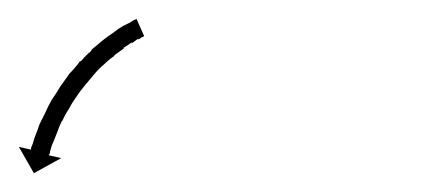

<svg xmlns="http://www.w3.org/2000/svg" viewBox="-24 -284 460 204"><path d="M128 -245Q128 -245 128 -245Q128 -245 128 -245Q128 -245 128 -245Q128 -245 128 -245Q126 -244 123 -242Q123 -242 123 -242Q123 -242 123 -242Q123 -243 123 -243Q123 -243 123 -243Q120 -241 116 -238Q116 -238 116 -238Q116 -238 116 -239Q116 -239 116 -239Q116 -239 116 -239Q112 -236 107 -233Q107 -233 107 -233Q107 -233 107 -233Q107 -233 107.5 -233Q108 -233 108 -233Q103 -229 97 -225Q97 -225 97 -225Q97 -225 97 -225Q97 -225 97.5 -225Q98 -225 98 -225Q92 -221 87 -216Q87 -216 87 -216Q87 -216 87 -216Q87 -216 87 -216Q87 -216 87 -216Q81 -211 76 -205Q76 -205 76 -205Q76 -205 76 -205Q76 -205 76 -205Q76 -205 76 -205Q71 -199 66 -193Q66 -193 66 -193Q66 -193 66 -193Q66 -193 66 -193Q66 -193 66 -193Q61 -187 57 -181Q57 -181 57 -181Q57 -181 57 -181Q57 -181 57 -181Q57 -181 57 -181Q52 -174 49 -168Q49 -168 49 -168Q49 -168 49 -168Q49 -168 49 -168Q49 -168 49 -168Q45 -162 42 -155Q42 -155 42 -155Q42 -155 42 -155Q42 -155 42 -155.5Q42 -156 42 -156Q39 -150 37 -144Q37 -144 37 -144Q37 -144 37 -144Q37 -144 37 -144Q37 -144 37 -144Q35 -139 33 -134Q33 -134 33 -134Q33 -134 33 -134Q33 -134 33 -134Q33 -134 33 -134Q31 -130 30 -126Q30 -126 30 -126Q30 -126 30 -126Q30 -126 30 -126Q30 -126 30 -126Q29 -123 29 -121Q29 -121 29 -121Q29 -121 29 -121Q29 -121 29 -121Q29 -121 29 -121Q28 -120 28 -119L41 -116L12 -100L-4 -128L9 -125Q9 -125 9 -127Q9 -127 9 -127Q9 -127 9 -127Q9 -127 9 -127Q9 -127 9 -127Q10 -129 11 -132Q11 -132 11 -132Q11 -132 11 -132Q11 -132 11 -132Q11 -132 11 -132Q12 -136 14 -141Q14 -141 14 -141Q14 -141 14 -141Q14 -141 14 -141Q14 -141 14 -141Q16 -146 18 -152Q18 -152 18 -152Q18 -152 18 -152Q18 -152 18 -152Q18 -152 18 -152Q21 -158 24 -164Q24 -164 24 -164Q24 -164 24 -164Q24 -164 24 -164Q24 -164 24 -164Q27 -171 31 -178Q31 -178 31 -178Q31 -178 31 -178Q31 -178 31 -178Q31 -178 31 -178Q36 -185 40 -192Q40 -192 40 -192Q40 -192 40 -192Q40 -192 40 -192Q40 -192 40 -192Q45 -199 50 -206Q50 -206 50 -206Q50 -206 50 -206Q50 -206 50 -206Q50 -206 50 -206Q56 -212 61 -219Q61 -219 61 -219Q61 -219 61 -219Q61 -219 61.5 -219Q62 -219 62 -219Q67 -225 73 -230Q73 -230 73 -230Q73 -230 73 -230Q73 -230 73 -230.5Q73 -231 73 -231Q79 -236 85 -241Q85 -241 85 -241Q85 -241 85 -241Q85 -241 85 -241Q85 -241 85 -241Q90 -245 96 -249Q96 -249 96 -249Q96 -249 96 -249Q96 -249 96 -249Q96 -249 96 -249Q101 -253 106 -256Q106 -256 106 -256Q106 -256 106 -256Q106 -256 106 -256Q106 -256 106 -256Q110 -258 114 -260Q114 -260 114 -260Q114 -260 114 -260Q114 -260 114 -260Q114 -260 114 -260Q117 -262 119 -263Q119 -263 119 -263Q119 -263 119 -263Q119 -263 119 -263Q119 -263 119 -263Q120 -263 121 -264L129 -246Q129 -245 128 -245Z"/></svg>

Font: FRB American Cursive Just Arrows Light
Style: Italic
Weight: 300
Italic angle: -25°
Version: Version 2.0;Modular Font Editor K font №1